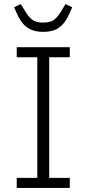

<svg xmlns="http://www.w3.org/2000/svg" viewBox="-20 -932 429 952"><path d="M326 0H63V-50H165V-648H63V-698H326V-648H224V-50H326ZM194 -774Q160 -774 136.5 -784Q113 -794 97 -811.5Q81 -829 70.5 -850.5Q60 -872 50 -896L83 -912L102 -881Q121 -849 139.5 -834.5Q158 -820 194 -820Q230 -820 249 -834.5Q268 -849 286 -881L305 -912L338 -896Q326 -865 310 -837Q294 -809 267 -791.5Q240 -774 194 -774Z"/></svg>

Font: IBM Plex Sans Light
Style: Regular
Weight: 300
Designer: Mike Abbink, Paul van der Laan, Pieter van Rosmalen
Foundry: Bold Monday
Version: Version 3.201